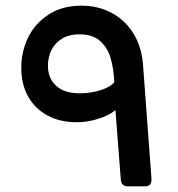

<svg xmlns="http://www.w3.org/2000/svg" viewBox="-20 -652 627 677"><path d="M430 5Q420 5 413.5 -0.5Q407 -6 406 -18L387 -264Q375 -253 354 -243.5Q333 -234 306 -227.5Q279 -221 251 -221Q191 -221 147 -245Q103 -269 79 -312Q55 -355 55 -413Q55 -470 79 -519.5Q103 -569 151 -600.5Q199 -632 268 -632Q313 -632 351 -617Q389 -602 417.5 -575Q446 -548 463 -510.5Q480 -473 484 -428L514 -23Q515 -9 509.5 -2Q504 5 492 5ZM261 -323Q287 -323 311 -328Q335 -333 354 -341.5Q373 -350 383 -362Q382 -384 379 -405.5Q376 -427 370 -447Q361 -481 334.5 -506Q308 -531 260 -531Q225 -531 200 -516.5Q175 -502 162 -476.5Q149 -451 149 -420Q149 -376 178 -349.5Q207 -323 261 -323Z"/></svg>

Font: Rubik Medium
Style: Italic
Weight: 500
Italic angle: -12°
Designer: Hubert and Fischer
Foundry: Hubert and Fischer
Version: Version 2.300;gftools[0.9.30]